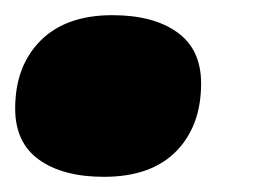

<svg xmlns="http://www.w3.org/2000/svg" viewBox="-26 -226 348 253"><path d="M111 7Q57 7 25.5 -15.5Q-6 -38 -6 -83Q-6 -139 27.5 -172.5Q61 -206 122 -206Q176 -206 207.5 -183.5Q239 -161 239 -116Q239 -60 206 -26.5Q173 7 111 7Z"/></svg>

Font: Work Sans Black
Style: Italic
Weight: 900
Italic angle: -13°
Designer: Wei Huang
Foundry: Wei Huang
Version: Version 2.009; ttfautohint (v1.8.3)